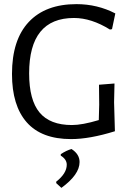

<svg xmlns="http://www.w3.org/2000/svg" viewBox="-20 -666 640 929"><path d="M350 -646Q451 -646 538 -601L522 -525L512 -523Q422 -579 338 -579Q121 -579 121 -311Q121 -182 171.5 -121.5Q222 -61 328 -61Q378 -61 458 -85L460 -160L459 -256L534 -262L532 -171L536 -31Q414 7 324 7Q181 7 109.5 -74Q38 -155 38 -308Q38 -473 119 -559.5Q200 -646 350 -646ZM326 55Q365 80 365 118Q365 179 277 243L252 220V213Q303 173 303 131Q303 105 274 87V80Q301 62 326 55Z"/></svg>

Font: Alegreya Sans SC
Style: Regular
Weight: 400
Designer: Juan Pablo del Peral
Foundry: Huerta Tipografica
Version: Version 2.007